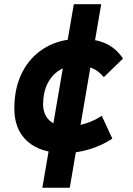

<svg xmlns="http://www.w3.org/2000/svg" viewBox="-20 -710 626 903"><path d="M179.2 172.9 327.1 -690.4H456.1L308.1 172.9ZM297.4 -115.7Q341.5 -115.7 383.7 -129.5Q425.8 -143.3 458.5 -165.5L508.3 -58.1Q462.4 -27.3 403.4 -8.8Q344.5 9.8 283.2 9.8Q170.7 9.8 109 -45.2Q47.4 -100.1 47.4 -199.7Q47.4 -298.8 85.8 -372.3Q124.2 -445.8 193.7 -486.6Q263.2 -527.3 356.4 -527.3Q429.2 -527.3 477.3 -505.4Q525.4 -483.4 558.6 -434.6L468.3 -347.2Q444.3 -376 414.6 -388.9Q384.9 -401.9 342.8 -401.9Q294.4 -401.9 258.5 -379.2Q222.7 -356.4 202.9 -315.8Q183.1 -275.1 182.6 -220.2Q183.1 -170.6 213.1 -143.1Q243 -115.7 297.4 -115.7Z"/></svg>

Font: Cascadia Mono NF
Style: Italic
Weight: 400
Italic angle: -10°
Monospace: yes
Designer: Aaron Bell
Foundry: Saja Typeworks
Version: Version 2404.023